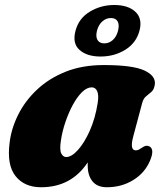

<svg xmlns="http://www.w3.org/2000/svg" viewBox="-20 -754 673 788"><path d="M527 -194.5Q511.5 -137 537 -137Q544.5 -137 549.5 -139.8Q554.5 -142.5 563 -148Q579.5 -160.5 593.5 -153Q615.5 -141 595.5 -94Q574.5 -44.5 526.8 -15Q479 14.5 418.5 14.5Q379.5 14.5 359.8 -9.5Q340 -33.5 340 -75Q340 -81 340 -87.5Q272.5 14.5 148.5 14.5Q80.5 14.5 44 -31Q7.5 -76.5 19.5 -169Q26.5 -227 54.8 -283.5Q83 -340 131.8 -386Q180.5 -432 249 -459.5Q317.5 -487 406 -487Q524 -487 572 -465Q620 -443 615.5 -407.5Q612.5 -387 602 -377.5Q591.5 -368 580 -359Q568.5 -350 563.5 -331ZM230 -177.5Q224 -139 231.5 -124.2Q239 -109.5 251.5 -109.5Q274 -109.5 300.2 -138.8Q326.5 -168 348.8 -218.2Q371 -268.5 381 -331.5Q386 -363.5 379 -379.5Q372 -395.5 356.5 -395.5Q336.5 -395.5 316.5 -375.8Q296.5 -356 279 -323.8Q261.5 -291.5 248.5 -253.2Q235.5 -215 230 -177.5ZM392.5 -522Q337 -522 306.5 -549Q276 -576 290 -628Q303.5 -679 348.8 -706.2Q394 -733.5 449 -733.5Q506 -733.5 535.8 -705.5Q565.5 -677.5 552.5 -628Q539 -577.5 494.2 -549.8Q449.5 -522 392.5 -522ZM435 -680Q415.5 -680 400 -666.2Q384.5 -652.5 378 -628Q372 -603.5 380.2 -589.8Q388.5 -576 408 -576Q428 -576 443.2 -590Q458.5 -604 464.5 -628Q470.5 -652.5 462.8 -666.2Q455 -680 435 -680Z"/></svg>

Font: Fraunces 9pt S050 Black
Style: Italic
Weight: 900
Italic angle: -16°
Version: Version 1.000; ttfautohint (v1.8.3)